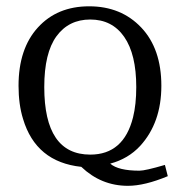

<svg xmlns="http://www.w3.org/2000/svg" viewBox="-20 -519 592 609"><path d="M512.2 39.8Q438.8 70.4 385.7 70.4Q301 70.4 237.8 10.2Q93.9 -5.1 53.1 -141.8Q38.8 -187.8 38.8 -246.9Q38.8 -364.3 100 -431.6Q161.2 -499 262.8 -499Q364.3 -499 428.1 -431.6Q491.8 -364.3 491.8 -246.9Q491.8 -129.6 424.5 -56.1Q386.7 -15.3 329.6 0Q355.1 22.4 422.4 22.4Q440.8 22.4 503.1 4.1ZM266.3 -28.6Q372.4 -28.6 402 -146.9Q412.2 -187.8 412.2 -242.9Q412.2 -346.9 374 -402Q335.7 -457.1 266.3 -457.1Q198 -457.1 159.2 -404.1Q120.4 -351 120.4 -242.9Q120.4 -28.6 266.3 -28.6Z"/></svg>

Font: Suravaram
Style: Regular
Weight: 400
Designer: Purushoth Kumar Guthula
Foundry: SiliconAndhra, USA.
Version: Version 1.0.4; ttfautohint (v1.2.42-39fb)